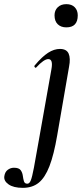

<svg xmlns="http://www.w3.org/2000/svg" viewBox="-131 -631 400 926"><path d="M-21 275Q-66 275 -90 258Q-114 241 -110 218Q-107 198 -93.5 188Q-80 178 -64 178Q-40 178 -31.5 189.5Q-23 201 -21 216.5Q-19 232 -15.5 243.5Q-12 255 1 255Q11 255 17.5 239Q24 223 32.5 178Q41 133 56 47L117 -297Q126 -346 102 -346Q81 -346 44 -306Q41 -302 37 -306.5Q33 -311 36 -315Q72 -358 101 -376.5Q130 -395 158 -395Q190 -395 200 -372.5Q210 -350 202 -309L145 21Q129 115 107.5 170.5Q86 226 55.5 250.5Q25 275 -21 275ZM189 -499Q163 -499 147.5 -514Q132 -529 132 -557Q132 -581 147.5 -596Q163 -611 189 -611Q215 -611 229.5 -596Q244 -581 244 -557Q244 -499 189 -499Z"/></svg>

Font: Cormorant Light
Style: Bold Italic
Weight: 700
Italic angle: -10°
Version: Version 4.000